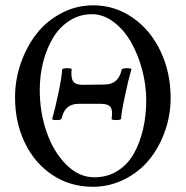

<svg xmlns="http://www.w3.org/2000/svg" viewBox="-20 -696 705 729"><path d="M332 13.2Q246.6 13.2 179 -31.7Q111.3 -76.7 74.2 -154.1Q37.1 -231.4 37.1 -326.2Q37.1 -393.1 59.1 -456.3Q81.1 -519.5 119.1 -568.1Q157.2 -616.7 213.4 -646.2Q269.5 -675.8 334 -675.8Q416.5 -675.8 484.1 -628.7Q551.8 -581.5 589.8 -501Q627.9 -420.4 627.9 -324.2Q627.9 -258.8 606.2 -197.5Q584.5 -136.2 546.4 -89.6Q508.3 -43 452.1 -14.9Q396 13.2 332 13.2ZM337.9 -22.9Q387.7 -22.9 426.3 -47.1Q464.8 -71.3 488.3 -113Q511.7 -154.8 523.4 -206.3Q535.2 -257.8 535.2 -315.9Q535.2 -373.5 519.5 -431.9Q503.9 -490.2 477.1 -536.9Q450.2 -583.5 411.1 -612.8Q372.1 -642.1 329.1 -642.1Q282.7 -642.1 244.4 -617.7Q206.1 -593.3 181.6 -552.7Q157.2 -512.2 144 -460.9Q130.9 -409.7 130.9 -354Q130.9 -271 156.7 -195.6Q182.6 -120.1 231 -71.5Q279.3 -22.9 337.9 -22.9ZM194.8 -240.2Q178.2 -240.2 178.2 -244.1Q191.4 -292 202.1 -344.2Q215.8 -411.1 215.8 -431.2Q217.3 -437 233.9 -437Q238.3 -437 241.7 -436.8Q245.1 -436.5 247.6 -436Q250 -435.5 251.2 -434.8Q252.4 -434.1 252 -433.1Q248.5 -400.4 257.8 -387.2Q267.1 -374 293 -374L377 -375Q429.7 -375 441.9 -431.2Q443.4 -437 460.9 -437Q479 -437 479 -433.1Q466.3 -389.6 455.1 -335Q439.9 -265.1 439.9 -246.1Q439.9 -240.2 421.9 -240.2Q402.3 -240.2 403.8 -245.1Q408.7 -277.8 399.4 -289.8Q390.1 -301.8 362.8 -301.8H278.8Q225.6 -301.8 213.9 -246.1Q212.9 -240.2 194.8 -240.2Z"/></svg>

Font: Junicode SmCond
Style: Regular
Weight: 400
Width: 4
Designer: Peter S. Baker
Version: Version 2.206